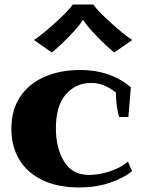

<svg xmlns="http://www.w3.org/2000/svg" viewBox="-20 -815 621 845"><path d="M129 -639Q164 -661 224 -715.5Q284 -770 300 -795H391Q407 -770 467 -715.5Q527 -661 562 -639L483 -584Q448 -612 405.5 -656Q363 -700 347 -726H344Q328 -700 285.5 -656Q243 -612 208 -584ZM30 -248Q30 -330 68 -388Q106 -446 175 -476.5Q244 -507 335 -507Q465 -507 556 -431L545 -300H504Q498 -320 494 -350Q490 -380 490 -408Q463 -429 437 -439.5Q411 -450 381 -450Q314 -450 270 -400Q226 -350 226 -250Q226 -164 262 -104.5Q298 -45 372 -45Q413 -45 461 -60Q509 -75 543 -104L561 -62Q524 -31 463 -10.5Q402 10 328 10Q235 10 167.5 -22Q100 -54 65 -112.5Q30 -171 30 -248Z"/></svg>

Font: Trirong Black
Style: Regular
Weight: 900
Designer: Katatrad Team
Foundry: CadsonDemak
Version: Version 1.001